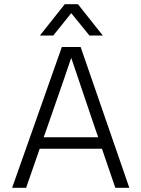

<svg xmlns="http://www.w3.org/2000/svg" viewBox="-20 -899 677 919"><path d="M204 -284 189 -242H450L435 -285L321 -622Q308 -582 204 -284ZM105 0H38L276 -674H366L599 0H532L468 -187H170ZM235 -729H171L290 -879H353L472 -729H408L321 -836Z"/></svg>

Font: Hind Guntur Light
Style: Regular
Weight: 300
Designer: Manushi Parikh, Hitesh Malaviya
Foundry: Indian Type Foundry
Version: Version 1.002;PS 1.0;hotconv 1.0.86;makeotf.lib2.5.63406; tt